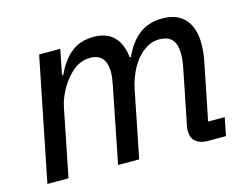

<svg xmlns="http://www.w3.org/2000/svg" viewBox="-79 -656 1011 782"><g transform="rotate(-15 427.0 -265.0)"><path d="M32 0 136 -518H225L204 -412H209Q237 -471 274.5 -500.5Q312 -530 369 -530Q424 -530 454 -498.5Q484 -467 489 -412H495Q521 -470 560.5 -500Q600 -530 658 -530Q721 -530 753.5 -493Q786 -456 786 -389Q786 -355 779 -320L730 -76H800L785 0H708Q677 0 658.5 -15Q640 -30 640 -61Q640 -67 640.5 -72Q641 -77 643 -85L689 -315Q695 -345 695 -373Q695 -411 678 -431Q661 -451 623 -451Q577 -451 537 -409Q514 -385 498 -350Q482 -315 476 -285L419 0H330L393 -317Q396 -332 398 -346.5Q400 -361 400 -374Q400 -411 383.5 -431Q367 -451 332 -451Q306 -451 283.5 -439.5Q261 -428 244 -409Q218 -382 201 -348.5Q184 -315 178 -285L121 0Z"/></g></svg>

Font: IBM Plex Sans Text
Style: Italic
Weight: 450
Italic angle: -11°
Designer: Mike Abbink, Paul van der Laan, Pieter van Rosmalen
Foundry: Bold Monday
Version: Version 3.005